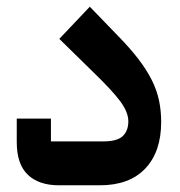

<svg xmlns="http://www.w3.org/2000/svg" viewBox="-20 -553 538 573"><path d="M156 0Q96 0 63 -31.5Q30 -63 30 -129V-199H132V-131H288Q330 -131 346.5 -147Q363 -163 363 -191Q363 -218 339 -250.5Q315 -283 258 -338L157 -437L248 -533L335 -443Q370 -407 394 -375.5Q418 -344 433 -314Q448 -284 454.5 -253.5Q461 -223 461 -189Q461 -100 413.5 -50Q366 0 278 0Z"/></svg>

Font: IBM Plex Arabic SemiBold
Style: Regular
Weight: 600
Designer: Mike Abbink, Paul van der Laan, Pieter van Rosmalen, Wael Morcos, Khajak Apelian
Foundry: Bold Monday
Version: Version 1.0